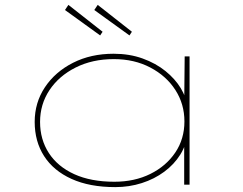

<svg xmlns="http://www.w3.org/2000/svg" viewBox="-20 -756 993 786"><path d="M452 10Q347 10 273 -23.5Q199 -57 160.5 -117Q122 -177 122 -257Q122 -336 164 -399Q206 -462 279 -499Q352 -536 445 -536Q510 -536 564 -516.5Q618 -497 657.5 -465Q697 -433 720 -395Q743 -357 744 -321L734 -320L736 -525H756V0H734V-192L748 -210Q743 -163 718 -123Q693 -83 652.5 -53Q612 -23 560.5 -6.5Q509 10 452 10ZM448 -12Q531 -12 595.5 -44Q660 -76 697.5 -131.5Q735 -187 735 -259Q735 -330 698 -387.5Q661 -445 595.5 -479.5Q530 -514 446 -514Q358 -514 289.5 -479.5Q221 -445 182.5 -387Q144 -329 144 -257Q144 -185 180 -129.5Q216 -74 284 -43Q352 -12 448 -12ZM510 -611 366 -715 380 -736 520 -626ZM390 -611 246 -715 260 -736 400 -626Z"/></svg>

Font: Lexend Zetta Thin
Style: Regular
Weight: 250
Version: Version 1.007